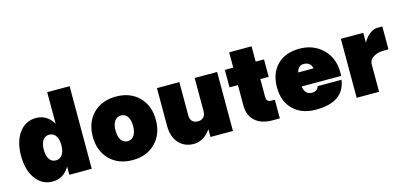

<svg xmlns="http://www.w3.org/2000/svg" viewBox="-63 -1126 3323 1572"><g transform="rotate(-15 1598.5 -340.0)"><path d="M564.9 -700.2V0H375V-69.8Q323.2 18.1 230 18.1Q141.6 18.1 87.4 -56.2Q33.2 -130.4 33.2 -252Q33.2 -372.6 87.2 -446.3Q141.1 -520 230 -520Q322.8 -520 375 -433.1V-700.2ZM226.1 -252Q226.1 -199.7 245.6 -170.9Q265.1 -142.1 299.8 -142.1Q335 -142.1 355 -170.9Q375 -199.7 375 -252Q375 -302.7 355 -331.3Q335 -359.9 299.8 -359.9Q265.1 -359.9 245.6 -331.3Q226.1 -302.7 226.1 -252Z M641.1 -252Q641.1 -373 714.6 -446.5Q788.1 -520 908.7 -520Q1028.8 -520 1102.3 -446.3Q1175.8 -372.6 1175.8 -252Q1175.8 -130.4 1102.3 -56.2Q1028.8 18.1 908.7 18.1Q788.1 18.1 714.6 -56.2Q641.1 -130.4 641.1 -252ZM982.9 -252Q982.9 -302.7 963.1 -331.3Q943.4 -359.9 908.7 -359.9Q873.5 -359.9 853.8 -331.3Q834 -302.7 834 -252Q834 -199.7 853.8 -170.9Q873.5 -142.1 908.7 -142.1Q943.4 -142.1 963.1 -170.9Q982.9 -199.7 982.9 -252Z M1441.4 -220.2Q1441.4 -184.6 1459 -167.2Q1476.6 -149.9 1508.3 -149.9Q1535.6 -149.9 1553.5 -168Q1571.3 -186 1571.3 -213.9V-500H1761.7V0H1571.3V-66.9Q1544.4 -25.4 1506.3 -2.7Q1468.3 20 1427.7 20Q1349.1 20 1300.3 -33Q1251.5 -85.9 1251.5 -180.2V-500H1441.4Z M2159.2 -158.2V0H2097.2Q2003.4 0 1950.9 -47.1Q1898.4 -94.2 1898.4 -178.2V-352.1H1827.1V-500H1898.4V-629.9H2088.4V-500H2159.2V-352.1H2088.4V-204.1Q2088.4 -180.2 2097.9 -169.2Q2107.4 -158.2 2128.4 -158.2Z M2202.1 -252Q2202.1 -371.1 2271.7 -440.4Q2341.3 -509.8 2460 -509.8Q2580.1 -509.8 2657.5 -433.6Q2734.9 -357.4 2734.9 -238.8V-206.1H2398.9Q2410.6 -134.8 2467.8 -134.8Q2518.6 -134.8 2525.9 -174.8H2729Q2702.6 7.8 2465.8 7.8Q2344.2 7.8 2273.2 -62Q2202.1 -131.8 2202.1 -252ZM2461.9 -379.9Q2415.5 -379.9 2401.9 -324.2H2530.8Q2527.8 -350.1 2509.5 -365Q2491.2 -379.9 2461.9 -379.9Z M2810.5 -500H3000.5V-416Q3024.4 -460.4 3057.4 -485.1Q3090.3 -509.8 3124.5 -509.8H3164.6V-315.9H3125.5Q3072.8 -315.9 3036.6 -293.2Q3000.5 -270.5 3000.5 -235.8V0H2810.5Z"/></g></svg>

Font: Overused Grotesk Black
Style: Regular
Weight: 900
Version: Version 0.002